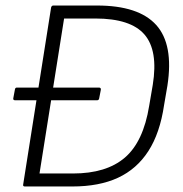

<svg xmlns="http://www.w3.org/2000/svg" viewBox="-20 -675 664 695"><path d="M35 -312Q27 -312 28 -319L34 -351Q35 -358 41 -358H119H338Q346 -358 345 -350L339 -319Q338 -312 331 -312ZM70 0Q62 0 64 -8L165 -648Q167 -655 173 -655H331Q482 -655 545.5 -584.5Q609 -514 586 -365L574 -295Q559 -193 517 -128Q475 -63 407 -31.5Q339 0 242 0ZM123 -47H244Q365 -47 432 -104.5Q499 -162 520 -292L533 -368Q553 -492 503 -550Q453 -608 325 -608H212Z"/></svg>

Font: Sofia Sans Light
Style: Italic
Weight: 300
Italic angle: -9°
Version: Version 4.100-B